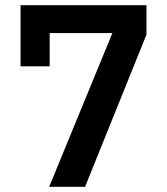

<svg xmlns="http://www.w3.org/2000/svg" viewBox="-20 -718 640 738"><path d="M169 0 412 -591H171V-463H59V-698H543V-585L307 0Z"/></svg>

Font: IBM Plex Sans Arabic SmBld
Style: Regular
Weight: 600
Designer: Mike Abbink, Paul van der Laan, Pieter van Rosmalen, Wael Morcos, Khajak Apelian
Foundry: Bold Monday
Version: Version 1.005